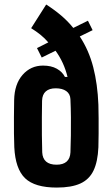

<svg xmlns="http://www.w3.org/2000/svg" viewBox="-20 -829 496 858"><path d="M233.6 9.2Q135.6 9.2 92.1 -32.5Q48.7 -74.2 43.9 -170.8Q42.9 -196.9 42.4 -231.8Q41.9 -266.6 42.3 -305.4Q42.6 -344.2 43.2 -381.6Q44.6 -453 80.9 -494.4Q117.2 -535.9 172.3 -535.9Q208.8 -535.9 233.7 -522Q258.6 -508.1 270.2 -485.2H281.8Q273.8 -517.9 260.4 -547.2Q246.9 -576.6 228.1 -602.3L166.5 -571.9L145.3 -614.1L195.9 -639.6Q179.9 -658.3 160.7 -673.8Q141.4 -689.3 119.2 -703L186.4 -808.8Q223 -785.4 253.1 -759.9Q283.2 -734.4 307.5 -704.2L372.9 -736.4L393.9 -694.2L336.5 -666.1Q377.1 -604.6 396.6 -529Q416.1 -453.4 419.7 -361.2Q420.5 -334.5 420.7 -300.1Q420.9 -265.6 420.7 -231.5Q420.5 -197.3 419.7 -170.8Q416.9 -106.5 397.9 -66.8Q378.9 -27.1 339.2 -9Q299.4 9.2 233.6 9.2ZM232.7 -93Q262.2 -93 277.9 -107Q293.6 -121.1 294.8 -148.3Q296.1 -184.2 296.7 -224Q297.3 -263.8 296.9 -305Q296.5 -346.2 294.7 -386.3Q293.5 -409.7 275.9 -422.1Q258.4 -434.4 228.7 -434.4Q200.5 -434.4 184.7 -420.6Q169 -406.9 168 -379.2Q167.4 -345.4 167.1 -305.2Q166.7 -265 167.2 -224.3Q167.7 -183.6 168.7 -148.3Q169.9 -121.1 186 -107Q202.1 -93 232.7 -93Z"/></svg>

Font: Big Shoulders Thin
Style: Regular
Weight: 100
Designer: Patric King
Foundry: XO Type Co
Version: Version 2.002